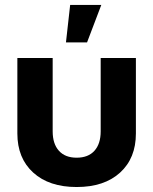

<svg xmlns="http://www.w3.org/2000/svg" viewBox="-20 -752 625 783"><path d="M292.5 10.7Q180.2 10.7 115.5 -48.1Q50.8 -106.9 50.8 -207.5V-515.6H194.8V-216.3Q194.8 -165.5 220.2 -137.2Q245.6 -108.9 292.5 -108.9Q339.8 -108.9 365.2 -137.2Q390.6 -165.5 390.6 -216.3V-515.6H534.2V-207.5Q534.2 -106.9 469.7 -48.1Q405.3 10.7 292.5 10.7ZM249 -579.1 266.1 -731.9H393.1L335 -579.1Z"/></svg>

Font: Inter Display
Style: Bold
Weight: 700
Designer: Rasmus Andersson
Foundry: rsms
Version: Version 4.001;git-9221beed3